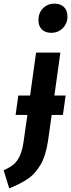

<svg xmlns="http://www.w3.org/2000/svg" viewBox="-88 -820 392 1059"><path d="M259 -186H197L177 -44Q165 38 136 88Q107 138 67 165.5Q27 193 -37 219L-68 119Q-33 104 -12.5 86.5Q8 69 22 38Q36 7 43 -45L63 -186H-2L13 -293H78L111 -530H245L212 -293H274ZM124 -709Q124 -749 149.5 -774.5Q175 -800 212 -800Q246 -800 265 -781Q284 -762 284 -730Q284 -690 258 -664.5Q232 -639 195 -639Q161 -639 142.5 -658Q124 -677 124 -709Z"/></svg>

Font: Fira Sans Compressed SemiBold
Style: Italic
Weight: 600
Width: 1
Italic angle: -8°
Designer: bBox Type GmbH & Carrois Corporate GbR & Edenspiekermann AG
Foundry: bBox Type GmbH & Carrois Corporate GbR & Edenspiekermann AG
Version: Version 4.301